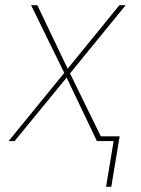

<svg xmlns="http://www.w3.org/2000/svg" viewBox="-20 -540 540 735"><path d="M386 175 415 0H351L235 -243L36 0H13L226 -261L99 -520H123L239 -277L437 -520H461L248 -259L366 -18H438L406 175Z"/></svg>

Font: Iosevka SS04 Thin Oblique
Style: Regular
Weight: 100
Italic angle: -9°
Monospace: yes
Designer: Belleve Invis
Foundry: Belleve Invis
Version: Version 19.0.0; ttfautohint (v1.8.4)